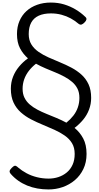

<svg xmlns="http://www.w3.org/2000/svg" viewBox="-20 -1035 779 1504"><path d="M360 449Q315 449 273 441.5Q231 434 193 418.5Q155 403 122.5 380Q90 357 63 326Q54 315 55.5 305Q57 295 71 281Q85 266 95 263.5Q105 261 123 278Q151 302 188 322Q225 342 269.5 353Q314 364 361 364Q401 364 437.5 352Q474 340 503 316Q532 292 548.5 255.5Q565 219 565 171Q565 121 544 86.5Q523 52 487 27Q451 2 407 -18Q363 -38 315.5 -57.5Q268 -77 223.5 -100Q179 -123 143 -155Q107 -187 86 -232Q65 -277 65 -340Q65 -390 82 -433.5Q99 -477 129.5 -513.5Q160 -550 199 -578Q161 -611 137 -656.5Q113 -702 113 -768Q113 -825 132.5 -870.5Q152 -916 187 -948Q222 -980 271 -997.5Q320 -1015 378 -1015Q434 -1015 482 -1000.5Q530 -986 572 -961Q614 -936 647 -904Q659 -894 657 -883Q655 -872 644 -861Q631 -847 619.5 -843Q608 -839 595 -849Q567 -873 534 -891Q501 -909 462 -919.5Q423 -930 379 -930Q322 -930 283 -912Q244 -894 224.5 -858Q205 -822 205 -768Q205 -721 225.5 -687.5Q246 -654 281 -629.5Q316 -605 359.5 -585.5Q403 -566 449.5 -547Q496 -528 539.5 -505Q583 -482 618 -450.5Q653 -419 673.5 -375Q694 -331 694 -268Q694 -220 677.5 -176.5Q661 -133 631.5 -97.5Q602 -62 564 -33Q606 1 632 50Q658 99 658 171Q658 237 633 289Q608 341 566 376.5Q524 412 471 430.5Q418 449 360 449ZM500 -74Q531 -99 554.5 -129Q578 -159 590 -194.5Q602 -230 602 -268Q602 -310 587 -340Q572 -370 546 -392.5Q520 -415 486 -433.5Q452 -452 414 -467.5Q376 -483 337 -499.5Q298 -516 262 -536Q230 -511 206 -480Q182 -449 169.5 -413.5Q157 -378 157 -340Q157 -299 172 -269Q187 -239 213 -216.5Q239 -194 273 -176Q307 -158 345.5 -142.5Q384 -127 423.5 -110.5Q463 -94 500 -74Z"/></svg>

Font: Playwrite ES Deco
Style: Regular
Weight: 400
Designer: Veronika Burian, José Scaglione
Foundry: TypeTogether
Version: Version 1.002